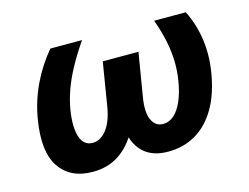

<svg xmlns="http://www.w3.org/2000/svg" viewBox="-81 -678 1065 820"><g transform="rotate(-15 451.5 -268.0)"><path d="M197.3 -545.9H337.5Q300.4 -492.1 275 -445Q249.5 -397.9 234.4 -355.3Q219.3 -312.6 212.3 -271.3Q200.4 -196.1 214.6 -153Q228.7 -110 268.4 -110Q302.9 -110 329.9 -143.9Q356.9 -177.8 367.8 -242.2L399.4 -435.2H510.2L480.5 -256.8Q467.2 -176.2 435.4 -116.2Q403.6 -56.2 354.1 -23.2Q304.6 9.8 237.7 9.8Q137.7 9.8 90.8 -60.5Q43.8 -130.9 67.8 -270.9Q80.6 -346.1 113.6 -416Q146.7 -485.8 197.3 -545.9ZM656.2 -545.9H796.1Q826.5 -485.8 836.8 -416Q847.1 -346.1 835 -270.9Q820 -177.7 783.3 -115.3Q746.5 -52.8 692.4 -21.5Q638.4 9.8 571.1 9.8Q504.7 9.8 466.2 -23.2Q427.7 -56.2 416.1 -116.2Q404.5 -176.2 417.8 -256.8L447.1 -435.2H557.2L525.2 -242.2Q514.6 -177.8 530.3 -143.9Q546 -110 580.5 -110Q607 -110 628.7 -129.4Q650.3 -148.8 666 -185.1Q681.6 -221.3 689.8 -271.3Q696.6 -312.6 695.7 -355.3Q694.7 -397.9 685.2 -445Q675.7 -492.1 656.2 -545.9Z"/></g></svg>

Font: Inter Tight
Style: Italic
Weight: 400
Italic angle: -9.39999°
Designer: Rasmus Andersson
Foundry: rsms
Version: Version 3.002